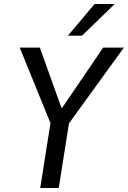

<svg xmlns="http://www.w3.org/2000/svg" viewBox="-20 -944 642 964"><path d="M182 0 240 -367 246 -295 79 -705H180L288 -404H293L498 -705H602L305 -295L333 -367L275 0ZM321 -765 455 -924H556L392 -765Z"/></svg>

Font: Nunito Sans 7pt Condensed Medium
Style: Italic
Weight: 500
Width: 3
Italic angle: -9°
Designer: Vernon Adams
Foundry: Vernon Adams
Version: Version 3.101;gftools[0.9.27]